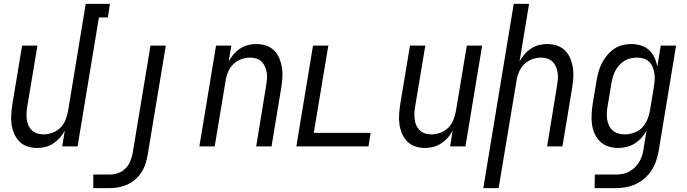

<svg xmlns="http://www.w3.org/2000/svg" viewBox="-20 -755 3540 990"><path d="M172 8Q146 8 121.5 0Q97 -8 80 -25.5Q63 -43 53 -66Q43 -89 39.5 -114.5Q36 -140 38 -166.5Q40 -193 44 -219L94 -520H173L121 -208Q118 -191 117 -174Q116 -157 118 -140.5Q120 -124 126.5 -109Q133 -94 144.5 -83Q156 -72 171.5 -67Q187 -62 204 -62Q227 -62 250.5 -70.5Q274 -79 291.5 -96.5Q309 -114 318 -137Q327 -160 331 -183L422 -735H547L536 -665H490L380 0H301L314 -82Q304 -62 289 -45Q274 -28 255 -15.5Q236 -3 214.5 2.5Q193 8 172 8Z M461 215V145H545Q566 145 587.5 138Q609 131 626 114.5Q643 98 651.5 77Q660 56 664 35L756 -520H835L741 46Q737 69 729.5 91.5Q722 114 708.5 134.5Q695 155 676.5 171Q658 187 635.5 197Q613 207 590 211Q567 215 544 215Z M1008 0 1094 -520H1173L1159 -438Q1170 -458 1184.5 -475Q1199 -492 1218 -504.5Q1237 -517 1258.5 -522.5Q1280 -528 1301 -528Q1327 -528 1351.5 -520Q1376 -512 1393.5 -494.5Q1411 -477 1420.5 -454Q1430 -431 1434 -405.5Q1438 -380 1436 -353.5Q1434 -327 1430 -301L1380 0H1301L1352 -312Q1355 -329 1356.5 -346Q1358 -363 1355.5 -379.5Q1353 -396 1346.5 -411Q1340 -426 1329 -437Q1318 -448 1302.5 -453Q1287 -458 1270 -458Q1247 -458 1223.5 -449.5Q1200 -441 1182.5 -423.5Q1165 -406 1155.5 -383Q1146 -360 1143 -337L1087 0Z M1508 0 1594 -520H1673L1598 -70H1891L1880 0Z M2172 8Q2146 8 2121.5 0Q2097 -8 2080 -25.5Q2063 -43 2053 -66Q2043 -89 2039.5 -114.5Q2036 -140 2038 -166.5Q2040 -193 2044 -219L2094 -520H2173L2121 -208Q2118 -191 2117 -174Q2116 -157 2118 -140.5Q2120 -124 2126.5 -109Q2133 -94 2144.5 -83Q2156 -72 2171.5 -67Q2187 -62 2204 -62Q2227 -62 2250.5 -70.5Q2274 -79 2291.5 -96.5Q2309 -114 2318 -137Q2327 -160 2331 -183L2387 -520H2466L2380 0H2301L2314 -82Q2304 -62 2289 -45Q2274 -28 2255 -15.5Q2236 -3 2214.5 2.5Q2193 8 2172 8Z M2472 215 2629 -735H2708L2659 -438Q2670 -458 2684.5 -475Q2699 -492 2718 -504.5Q2737 -517 2758.5 -522.5Q2780 -528 2801 -528Q2827 -528 2851.5 -520Q2876 -512 2893.5 -494.5Q2911 -477 2920.5 -454Q2930 -431 2934 -405.5Q2938 -380 2936 -353.5Q2934 -327 2930 -301L2880 0H2801L2852 -312Q2855 -329 2856.5 -346Q2858 -363 2855.5 -379.5Q2853 -396 2846.5 -411Q2840 -426 2829 -437Q2818 -448 2802.5 -453Q2787 -458 2770 -458Q2747 -458 2723.5 -449.5Q2700 -441 2682.5 -423.5Q2665 -406 2655.5 -383Q2646 -360 2643 -337L2551 215Z M3046 215 3047 145H3155Q3172 145 3189.5 142Q3207 139 3223 130.5Q3239 122 3252.5 109Q3266 96 3275.5 80.5Q3285 65 3290.5 48Q3296 31 3298 14L3314 -83Q3304 -63 3288.5 -45.5Q3273 -28 3253.5 -15.5Q3234 -3 3211.5 2.5Q3189 8 3168 8Q3141 8 3116.5 0Q3092 -8 3074.5 -25Q3057 -42 3046.5 -65Q3036 -88 3032.5 -113.5Q3029 -139 3030.5 -166Q3032 -193 3036 -219L3056 -339Q3060 -362 3066 -384.5Q3072 -407 3083 -428.5Q3094 -450 3109.5 -469Q3125 -488 3145 -502Q3165 -516 3188 -522Q3211 -528 3234 -528Q3260 -528 3284.5 -520.5Q3309 -513 3326.5 -497Q3344 -481 3354.5 -458.5Q3365 -436 3369 -411L3387 -520H3466L3376 25Q3371 51 3362.5 76Q3354 101 3339 124Q3324 147 3302.5 165.5Q3281 184 3256.5 195Q3232 206 3206 210.5Q3180 215 3154 215ZM3200 -62Q3223 -62 3247.5 -70Q3272 -78 3289.5 -95.5Q3307 -113 3317 -136.5Q3327 -160 3331 -183L3351 -303Q3354 -321 3355.5 -339Q3357 -357 3354.5 -374Q3352 -391 3346 -407Q3340 -423 3328.5 -435Q3317 -447 3300.5 -452.5Q3284 -458 3266 -458Q3250 -458 3233 -454.5Q3216 -451 3201 -442Q3186 -433 3174 -420Q3162 -407 3153.5 -391.5Q3145 -376 3140.5 -360Q3136 -344 3133 -328L3113 -208Q3110 -191 3109 -173.5Q3108 -156 3110.5 -139.5Q3113 -123 3120 -108Q3127 -93 3139 -82.5Q3151 -72 3167 -67Q3183 -62 3200 -62Z"/></svg>

Font: Iosevka
Style: Italic
Weight: 400
Italic angle: -9°
Monospace: yes
Designer: Belleve Invis
Foundry: Belleve Invis
Version: Version 32.5.0; ttfautohint (v1.8.4)